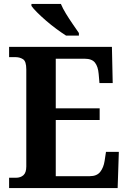

<svg xmlns="http://www.w3.org/2000/svg" viewBox="-20 -951 650 971"><path d="M26 0V-52H60Q84 -52 98.5 -65Q113 -78 113 -109V-600Q113 -641 96.5 -651.5Q80 -662 59 -662H26V-714H546L550 -531H483L479 -577Q476 -614 460.5 -634Q445 -654 408 -654H262V-403H484V-344H262V-60H434Q470 -60 487 -82Q504 -104 509 -137L516 -183H581L575 0ZM314 -771Q292 -785 265.5 -804.5Q239 -824 213.5 -846Q188 -868 168 -888Q148 -908 139 -921V-931H288Q297 -909 313.5 -882Q330 -855 348 -829Q366 -803 379 -784V-771Z"/></svg>

Font: Noto Serif Lao SemiCondensed
Style: Bold
Weight: 700
Width: 4
Designer: Monotype Design Team
Foundry: Monotype Imaging Inc.
Version: Version 2.003; ttfautohint (v1.8.4.7-5d5b)